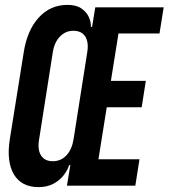

<svg xmlns="http://www.w3.org/2000/svg" viewBox="-20 -760 690 786"><path d="M138 6Q68 6 37 -46Q6 -98 20 -189L77 -545Q91 -636 138.5 -688Q186 -740 256 -740Q292 -740 313 -725.5Q334 -711 343.5 -690.5Q353 -670 352 -650H357L370 -730H650L633 -623H465L434 -429H577L560 -321H417L383 -108H551L534 0H254L268 -84H263Q257 -64 241 -43Q225 -22 199 -8Q173 6 138 6ZM196 -100Q229 -100 251.5 -123.5Q274 -147 281 -189L337 -545Q344 -587 329 -610.5Q314 -634 280 -634Q248 -634 225 -610Q202 -586 196 -545L140 -189Q133 -147 148 -123.5Q163 -100 196 -100Z"/></svg>

Font: JetBrains Mono NL
Style: Bold Italic
Weight: 700
Italic angle: -9°
Designer: Philipp Nurullin, Konstantin Bulenkov
Foundry: JetBrains
Version: Version 2.304; ttfautohint (v1.8.4.7-5d5b)